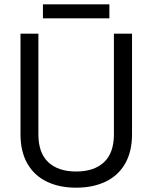

<svg xmlns="http://www.w3.org/2000/svg" viewBox="-20 -856 706 890"><path d="M333 14Q255 14 197 -14Q139 -42 107 -97.5Q75 -153 75 -234V-700H158V-233Q158 -147 204 -104Q250 -61 333 -61Q416 -61 462 -104Q508 -147 508 -233V-700H592V-234Q592 -153 560 -97.5Q528 -42 469.5 -14Q411 14 333 14ZM179 -771V-836H487V-771Z"/></svg>

Font: Space Grotesk Light
Style: Regular
Weight: 400
Version: Version 2.000